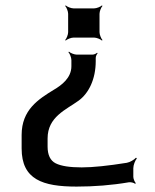

<svg xmlns="http://www.w3.org/2000/svg" viewBox="-20 -515 573 710"><path d="M263 175C328 175 393 170 457 159C464 158 476 161 480 165L482 162C478 158 473 146 473 139V107C473 95 480 78 486 71L483 68C477 75 461 85 449 87C380 98 324 104 282 104C238 104 206 99 186 89C166 79 156 58 156 27V-3C156 -83 224 -109 271 -143C308 -170 334 -222 334 -289V-301C334 -307 338 -315 341 -318L339 -320C336 -317 328 -313 322 -313H264C255 -313 240 -319 235 -324L233 -322C238 -317 244 -302 244 -293V-270C244 -227 208 -200 179 -183C122 -148 60 -109 60 -16V34C60 149 138 175 263 175ZM232 -464V-396C232 -387 226 -372 221 -367L223 -365C228 -370 243 -376 252 -376H328C337 -376 352 -370 357 -365L359 -367C354 -372 348 -387 348 -396V-464C348 -473 354 -488 359 -493L357 -495C352 -490 337 -484 328 -484H252C243 -484 228 -490 223 -495L221 -493C226 -488 232 -473 232 -464Z"/></svg>

Font: Gamestation Storm
Style: Regular
Weight: 400
Designer: Jonas Hecksher
Foundry: Jonas Hecksher, Playtypeª, e-types AS
Version: Version 1.003